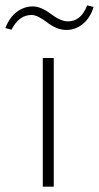

<svg xmlns="http://www.w3.org/2000/svg" viewBox="-61 -698 370 718"><path d="M-18 -587 -41 -593Q-25 -634 2.5 -654Q30 -674 61 -674Q92 -674 129 -646Q166 -618 193 -618Q242 -618 265 -678L289 -672Q277 -632 249.5 -609Q222 -586 187 -586Q152 -586 115.5 -614Q79 -642 57 -642Q10 -642 -18 -587ZM99 0V-481H140V0Z"/></svg>

Font: Cantarell Light
Style: Regular
Weight: 300
Designer: Dave Crossland, Nikolaus Waxweiler, Florian Fecher, Jacques Le Bailly, Eben Sorkin, Alexei Vanyashin, Alexios Zavras, Em
Version: Version 0.303